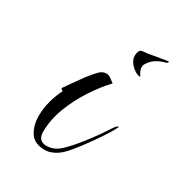

<svg xmlns="http://www.w3.org/2000/svg" viewBox="-103 -435 486 522"><g transform="rotate(30 140.5 -174.5)"><path d="M226 -289Q211 -295 200.5 -308.5Q190 -322 193 -338Q195 -347 198.5 -349.5Q202 -352 219 -353L272 -362Q281 -364 281 -362Q281 -358 274 -356Q258 -352 246 -344Q234 -336 226 -322Q224 -319 224 -313Q224 -307 226.5 -301.5Q229 -296 232 -292Q235 -288 232.5 -288Q230 -288 226 -289ZM109 14Q75 14 61.5 -7.5Q48 -29 48 -59Q48 -82 54.5 -106Q61 -130 71 -149Q62 -153 65 -156Q72 -166 82.5 -181Q93 -196 104 -211Q117 -228 127.5 -239Q138 -250 150 -250Q158 -250 164.5 -245Q171 -240 178 -235Q155 -211 132 -176Q109 -141 94.5 -102.5Q80 -64 80 -27Q80 -11 87.5 -4.5Q95 2 106 2Q129 2 147 -14Q166 -31 191.5 -63.5Q217 -96 240 -132Q246 -140 249.5 -141Q253 -142 250 -137Q242 -121 225.5 -96.5Q209 -72 191 -48Q173 -24 160 -11Q147 2 133.5 8Q120 14 109 14Z"/></g></svg>

Font: The Nautigal
Style: Regular
Weight: 400
Designer: Robert E. Leuschke
Foundry: Robert E. Leuschke
Version: Version 1.100; ttfautohint (v1.8.3)